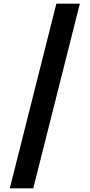

<svg xmlns="http://www.w3.org/2000/svg" viewBox="-20 -853 485 1039"><path d="M412 -833H285L33 166H160Z"/></svg>

Font: Noto Sans Oriya Cond Bold
Style: Bold
Weight: 700
Width: 3
Designer: Amélie Bonet and Sol Matas
Foundry: Google LLC
Version: Version 2.006